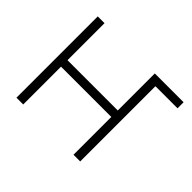

<svg xmlns="http://www.w3.org/2000/svg" viewBox="-120 -688 861 861"><g transform="rotate(45 310.5 -258.0)"><path d="M106.9 -515.6V-280.8H425.8V-515.6H608.4V-477.1H468.3V0H425.8V-239.7H106.9V0H64V-515.6Z"/></g></svg>

Font: Inter Display ExtraLight
Style: Regular
Weight: 200
Designer: Rasmus Andersson
Foundry: rsms
Version: Version 4.000;git-a52131595